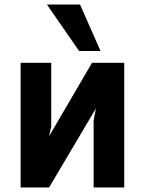

<svg xmlns="http://www.w3.org/2000/svg" viewBox="-20 -827 640 847"><path d="M71 -550H206V-268.5L196.5 -226L386 -550H528V0H393V-295.5L403 -348.5L196.5 0H71ZM187 -807H333L423.5 -602H329Z"/></svg>

Font: JuliaMono ExtraBold
Style: Regular
Weight: 800
Monospace: yes
Designer: cormullion
Foundry: corm
Version: Version 0.055; ttfautohint (v1.8.4)